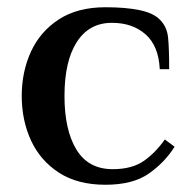

<svg xmlns="http://www.w3.org/2000/svg" viewBox="-20 -500 531 530"><path d="M271 10Q194 10 142.5 -23.5Q91 -57 65.5 -112.5Q40 -168 40 -235Q40 -302 65.5 -357.5Q91 -413 142.5 -446.5Q194 -480 271 -480Q327 -480 365.5 -472Q404 -464 422 -445Q441 -426 444 -396Q447 -366 447 -309H421Q418 -373 382 -405Q346 -437 289 -437Q226 -437 192 -384Q158 -331 158 -235Q158 -141 191 -87Q224 -33 291 -33Q344 -33 376.5 -55.5Q409 -78 435 -115L462 -95Q435 -52 391 -21Q347 10 271 10Z"/></svg>

Font: El Messiri SemiBold
Style: Regular
Weight: 600
Designer: Mohamed Gaber
Foundry: Kief Type Foundry
Version: Version 2.020; ttfautohint (v1.8.3)